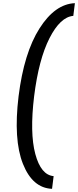

<svg xmlns="http://www.w3.org/2000/svg" viewBox="-20 -855 492 1210"><path d="M308 335Q185 330 124.5 177.5Q64 25 97 -248Q131 -522 229 -676Q327 -830 452 -835L442 -755Q360 -748 292 -614.5Q224 -481 195 -248Q167 -17 202.5 115.5Q238 248 318 255Z"/></svg>

Font: Orkney Medium
Style: MediumItalic
Weight: 500
Designer: Samuel Oakes and Alfredo Marco Pradil
Foundry: Alfredo Marco Pradil
Version: 1.0; ttfautohint (v1.5)